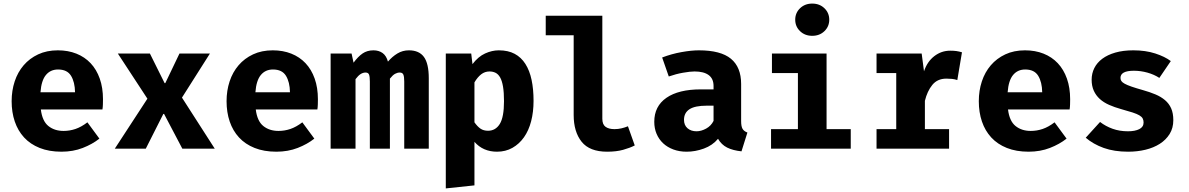

<svg xmlns="http://www.w3.org/2000/svg" viewBox="-20 -830 6640 1072"><path d="M208 -219Q216 -154 250 -126.5Q284 -99 335 -99Q369 -99 401.5 -110Q434 -121 468 -147L535 -56Q496 -25 442 -4Q388 17 323 17Q254 17 201.5 -4Q149 -25 114.5 -62.5Q80 -100 62.5 -151.5Q45 -203 45 -265Q45 -324 62 -375.5Q79 -427 112 -465.5Q145 -504 193 -526.5Q241 -549 303 -549Q360 -549 406.5 -530.5Q453 -512 486 -477Q519 -442 537 -391Q555 -340 555 -276Q555 -262 554.5 -246.5Q554 -231 552 -219ZM304 -442Q262 -442 236.5 -411.5Q211 -381 206 -315H399Q398 -372 376.5 -407Q355 -442 304 -442Z M892 -194 794 0H621L803 -279L638 -531H817L899 -366H903L982 -531H1152L996 -285L1179 0H998L896 -194Z M1408 -219Q1416 -154 1450 -126.5Q1484 -99 1535 -99Q1569 -99 1601.5 -110Q1634 -121 1668 -147L1735 -56Q1696 -25 1642 -4Q1588 17 1523 17Q1454 17 1401.5 -4Q1349 -25 1314.5 -62.5Q1280 -100 1262.5 -151.5Q1245 -203 1245 -265Q1245 -324 1262 -375.5Q1279 -427 1312 -465.5Q1345 -504 1393 -526.5Q1441 -549 1503 -549Q1560 -549 1606.5 -530.5Q1653 -512 1686 -477Q1719 -442 1737 -391Q1755 -340 1755 -276Q1755 -262 1754.5 -246.5Q1754 -231 1752 -219ZM1504 -442Q1462 -442 1436.5 -411.5Q1411 -381 1406 -315H1599Q1598 -372 1576.5 -407Q1555 -442 1504 -442Z M1826 0V-531H1943L1954 -480Q1979 -514 2004.5 -531.5Q2030 -549 2065 -549Q2095 -549 2116 -534Q2137 -519 2146 -486Q2170 -514 2199 -531.5Q2228 -549 2263 -549Q2320 -549 2347 -512Q2374 -475 2374 -393V0H2237V-375Q2237 -402 2232 -413.5Q2227 -425 2212 -425Q2199 -425 2186 -418Q2173 -411 2157 -391V0H2045V-375Q2045 -402 2040.5 -413.5Q2036 -425 2021 -425Q2007 -425 1993.5 -416.5Q1980 -408 1965 -388V0Z M2755 17Q2677 17 2629 -38V205L2469 222V-531H2611L2618 -472Q2650 -514 2688.5 -531.5Q2727 -549 2765 -549Q2817 -549 2853.5 -529.5Q2890 -510 2913.5 -473Q2937 -436 2948 -384Q2959 -332 2959 -267Q2959 -205 2945.5 -153Q2932 -101 2905.5 -63.5Q2879 -26 2841 -4.5Q2803 17 2755 17ZM2705 -100Q2747 -100 2770.5 -138Q2794 -176 2794 -265Q2794 -314 2788.5 -346.5Q2783 -379 2772.5 -397.5Q2762 -416 2747 -423.5Q2732 -431 2713 -431Q2687 -431 2666.5 -415Q2646 -399 2629 -370V-147Q2646 -123 2663 -111.5Q2680 -100 2705 -100Z M3343 -167Q3343 -135 3361 -122Q3379 -109 3411 -109Q3431 -109 3450 -113.5Q3469 -118 3486 -125L3524 -18Q3497 -4 3459 6.5Q3421 17 3370 17Q3272 17 3227.5 -38.5Q3183 -94 3183 -188V-633H3027V-742H3343Z M4118 -154Q4118 -124 4126 -110.5Q4134 -97 4153 -90L4120 15Q4072 10 4040 -6Q4008 -22 3989 -55Q3958 -18 3910 -0.5Q3862 17 3814 17Q3773 17 3739.5 4.5Q3706 -8 3682.5 -30Q3659 -52 3646 -82.5Q3633 -113 3633 -150Q3633 -237 3701 -284Q3769 -331 3893 -331H3964V-350Q3964 -391 3936.5 -411Q3909 -431 3858 -431Q3834 -431 3794 -424Q3754 -417 3714 -403L3677 -509Q3729 -529 3784.5 -539Q3840 -549 3882 -549Q4004 -549 4061 -502Q4118 -455 4118 -361ZM3869 -97Q3895 -97 3922.5 -112Q3950 -127 3964 -155V-240H3926Q3860 -240 3829.5 -220Q3799 -200 3799 -161Q3799 -131 3818.5 -114Q3838 -97 3869 -97Z M4730 0H4285V-109H4435V-422H4290V-531H4595V-109H4730ZM4515 -630Q4474 -630 4447 -656Q4420 -682 4420 -720Q4420 -758 4447 -784Q4474 -810 4515 -810Q4556 -810 4583 -784Q4610 -758 4610 -720Q4610 -682 4583 -656Q4556 -630 4515 -630Z M5279 0H4874V-109H4984V-422H4874V-531H5126L5139 -432Q5157 -486 5196.5 -516.5Q5236 -547 5285 -547Q5305 -547 5319.5 -545Q5334 -543 5351 -538L5325 -383Q5310 -388 5295.5 -389.5Q5281 -391 5264 -391Q5214 -391 5185.5 -356Q5157 -321 5144 -267V-109H5279Z M5608 -219Q5616 -154 5650 -126.5Q5684 -99 5735 -99Q5769 -99 5801.5 -110Q5834 -121 5868 -147L5935 -56Q5896 -25 5842 -4Q5788 17 5723 17Q5654 17 5601.5 -4Q5549 -25 5514.5 -62.5Q5480 -100 5462.5 -151.5Q5445 -203 5445 -265Q5445 -324 5462 -375.5Q5479 -427 5512 -465.5Q5545 -504 5593 -526.5Q5641 -549 5703 -549Q5760 -549 5806.5 -530.5Q5853 -512 5886 -477Q5919 -442 5937 -391Q5955 -340 5955 -276Q5955 -262 5954.5 -246.5Q5954 -231 5952 -219ZM5704 -442Q5662 -442 5636.5 -411.5Q5611 -381 5606 -315H5799Q5798 -372 5776.5 -407Q5755 -442 5704 -442Z M6278 -97Q6317 -97 6341 -109Q6365 -121 6365 -146Q6365 -159 6360 -168.5Q6355 -178 6341.5 -186Q6328 -194 6303.5 -202Q6279 -210 6239 -221Q6203 -231 6172.5 -244.5Q6142 -258 6120.5 -277.5Q6099 -297 6087 -323.5Q6075 -350 6075 -385Q6075 -420 6090 -450Q6105 -480 6134.5 -502Q6164 -524 6207.5 -536.5Q6251 -549 6308 -549Q6376 -549 6430 -531.5Q6484 -514 6517 -489L6453 -395Q6424 -414 6386.5 -424.5Q6349 -435 6311 -435Q6236 -435 6236 -395Q6236 -385 6241 -377.5Q6246 -370 6259.5 -362.5Q6273 -355 6297.5 -346.5Q6322 -338 6361 -327Q6400 -316 6431 -303Q6462 -290 6484.5 -271Q6507 -252 6519 -225Q6531 -198 6531 -159Q6531 -115 6510.5 -82Q6490 -49 6455.5 -27Q6421 -5 6375.5 6Q6330 17 6279 17Q6201 17 6142.5 -4Q6084 -25 6042 -61L6122 -149Q6153 -125 6192 -111Q6231 -97 6278 -97Z"/></svg>

Font: Qzxlaeiskcpccdgjqmyffctclhy
Style: Regular
Weight: 700
Monospace: yes
Designer: Carrois Corporate & Edenspiekermann
Foundry: Carrois Corporate GbR & Edenspiekermann AG
Version: Version 2.001